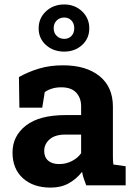

<svg xmlns="http://www.w3.org/2000/svg" viewBox="-20 -831 603 861"><path d="M207.5 10.3Q128.9 10.3 82.5 -32Q36.1 -74.2 36.1 -147Q36.1 -221.2 96.4 -268.1Q156.7 -314.9 273.9 -314.9H343.8V-354Q343.8 -392.1 321.5 -415.8Q299.3 -439.5 254.9 -439.5Q231.9 -439.5 213.6 -433.8Q195.3 -428.2 180.7 -418L169.4 -348.1H66.9L64.9 -485.4Q106.4 -508.8 154.8 -523.4Q203.1 -538.1 262.7 -538.1Q366.2 -538.1 426.3 -489.7Q486.3 -441.4 486.3 -352.5V-134.8Q486.3 -124 486.6 -113.8Q486.8 -103.5 488.3 -93.3L543.5 -85.4V0H366.7Q361.3 -13.7 356 -29.3Q350.6 -44.9 348.1 -60.5Q322.8 -28.3 288.3 -9Q253.9 10.3 207.5 10.3ZM245.6 -95.2Q275.4 -95.2 302 -108.6Q328.6 -122.1 343.8 -144V-227.5H273.4Q226.6 -227.5 202.4 -206.1Q178.2 -184.6 178.2 -154.3Q178.2 -126 196 -110.6Q213.9 -95.2 245.6 -95.2ZM268.1 -599.6Q219.2 -599.6 186.3 -628.9Q153.3 -658.2 153.3 -704.1Q153.3 -749.5 186.3 -780.3Q219.2 -811 268.1 -811Q315.4 -811 347.9 -780.3Q380.4 -749.5 380.4 -704.1Q380.4 -658.2 347.9 -628.9Q315.4 -599.6 268.1 -599.6ZM268.1 -656.7Q288.1 -656.7 300.5 -669.9Q313 -683.1 313 -704.1Q313 -725.6 300.5 -739Q288.1 -752.4 268.1 -752.4Q247.6 -752.4 234.1 -739Q220.7 -725.6 220.7 -704.1Q220.7 -683.6 234.1 -670.2Q247.6 -656.7 268.1 -656.7Z"/></svg>

Font: Roboto Slab
Style: Bold
Weight: 700
Designer: Google
Version: Version 2.000; ttfautohint (v1.8.1.43-b0c9)